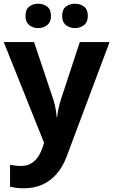

<svg xmlns="http://www.w3.org/2000/svg" viewBox="-20 -772 609 1032"><path d="M0 -546H163L266 -239Q271 -224 274.5 -209Q278 -194 280.5 -178Q283 -162 284 -144H287Q290 -170 295.5 -193.5Q301 -217 308 -239L409 -546H569L338 70Q317 126 283.5 164Q250 202 206 221Q162 240 110 240Q85 240 66.5 237.5Q48 235 34 232V114Q45 116 60.5 118Q76 120 93 120Q124 120 146.5 107Q169 94 184 71.5Q199 49 208 23L217 -4ZM117 -686Q117 -721 137 -736.5Q157 -752 184.9 -752Q212.8 -752 233.4 -736.6Q254 -721.2 254 -686.4Q254 -653 233.4 -637Q212.8 -621 184.9 -621Q157 -621 137 -637.2Q117 -653.5 117 -686ZM314 -686Q314 -721 334.1 -736.5Q354.3 -752 382.6 -752Q411 -752 431.5 -736.6Q452 -721.2 452 -686.4Q452 -653 431.4 -637Q410.9 -621 383 -621Q354.5 -621 334.3 -637.2Q314 -653.5 314 -686Z"/></svg>

Font: Noto Sans Armenian
Style: Regular
Weight: 400
Designer: Monotype Design Team
Foundry: Monotype Imaging Inc.
Version: Version 2.007